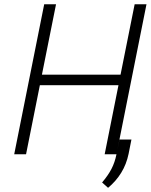

<svg xmlns="http://www.w3.org/2000/svg" viewBox="-20 -731 714 910"><path d="M532.2 0H476.1L541.5 -327.1H168.9L103.5 0H47.4L189.5 -710.9H245.6L178.7 -377H551.3L618.2 -710.9H674.3ZM589.4 -1.5Q579.1 47.9 554.4 87.9Q529.8 127.9 492.2 159.2L463.9 133.8Q492.2 100.6 508.3 69.6Q524.4 38.6 532.2 -0.5L546.4 -69.8H603Z"/></svg>

Font: Franko
Style: Light Italic
Weight: 300
Designer: Google
Version: Version 1.200310; 2013